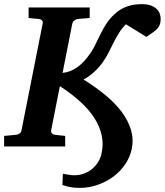

<svg xmlns="http://www.w3.org/2000/svg" viewBox="-37 -707 796 927"><path d="M366.2 -323.2Q424.3 -287.1 471.7 -248Q519 -209 550.8 -166.5Q582.5 -124 595.7 -78.6Q608.9 -33.2 598.6 14.6Q590.3 52.2 567.6 85.9Q544.9 119.6 511.2 145Q477.5 170.4 435.3 185.3Q393.1 200.2 345.7 200.2Q319.3 200.2 298.1 195.6Q276.9 190.9 264.2 186Q264.6 182.6 264.9 175.5Q265.1 168.5 265.4 160.4Q265.6 152.3 265.9 144.8Q266.1 137.2 266.6 131.8Q279.3 134.3 294.2 136.7Q309.1 139.2 321.8 139.2Q347.2 139.2 369.1 130.9Q391.1 122.6 408 108.4Q424.8 94.2 436.3 75.9Q447.8 57.6 452.6 37.1Q463.4 -8.3 454.3 -51.8Q445.3 -95.2 419.2 -136.2Q393.1 -177.2 350.6 -216.1Q308.1 -254.9 252 -291L210 -78.1Q208.5 -68.4 214.1 -62.7Q219.7 -57.1 228 -56.2L277.8 -50.8V0H-17.1V-50.8L41 -56.2Q50.3 -57.1 57.9 -62.7Q65.4 -68.4 66.9 -78.1L168.9 -592.8Q171.4 -602.5 165.8 -608.4Q160.2 -614.3 150.9 -615.2L101.1 -620.1V-670.9H396V-620.1L337.9 -615.2Q329.6 -614.3 322 -608.4Q314.5 -602.5 312 -592.8L265.1 -355Q284.7 -356.9 301.8 -363.8Q318.8 -370.6 333.5 -380.6Q348.1 -390.6 360.8 -403.1Q373.5 -415.5 383.8 -429.2Q406.2 -457 420.2 -485.4Q434.1 -513.7 447.8 -541.7Q461.4 -569.8 479.5 -596.9Q497.6 -624 528.8 -649.9Q550.3 -667 580.1 -677Q609.9 -687 648.9 -687Q674.3 -687 691.7 -680.4Q709 -673.8 719.5 -663.6Q730 -653.3 734.4 -640.6Q738.8 -627.9 738.8 -616.2Q738.8 -598.6 734.1 -587.2Q729.5 -575.7 720.7 -566.7Q711.9 -557.6 699.2 -549.1Q686.5 -540.5 669.9 -528.8L570.8 -589.8Q552.2 -571.3 538.6 -549.6Q524.9 -527.8 513.2 -504.9L490.2 -459Q479 -436 464.8 -415Q445.3 -384.8 418.5 -360.4Q391.6 -335.9 366.2 -323.2Z"/></svg>

Font: Charis SIL CyrE
Style: Bold Italic
Weight: 700
Italic angle: -11°
Foundry: SIL International
Version: Version 5.000